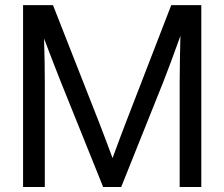

<svg xmlns="http://www.w3.org/2000/svg" viewBox="-20 -748 897 768"><path d="M72.3 0H159.2V-421.9C159.2 -471.2 158.2 -533.7 156.2 -593.8C184.1 -521.5 207.5 -459 222.7 -421.9L392.6 0H464.8L633.8 -421.9C649.4 -460.9 673.8 -527.3 701.7 -604.5C700.2 -541 698.7 -474.1 698.7 -421.9V0H785.2V-727.5H665L483.4 -257.8C470.7 -224.1 445.8 -159.7 430.2 -115.7C414.1 -159.7 389.6 -224.1 376.5 -257.8L191.9 -727.5H72.3Z"/></svg>

Font: Raveo Display Display
Style: Regular
Weight: 400
Designer: Jakub Foglar, Rasmus Andersson (Inter)
Foundry: Jakubfoglar.com
Version: Version 1.100;Glyphs 3.2.3 (3260)